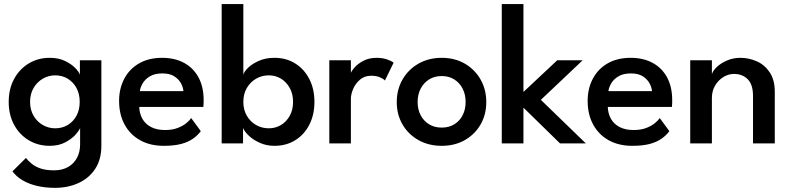

<svg xmlns="http://www.w3.org/2000/svg" viewBox="-20 -708 3902 948"><path d="M251.5 219.5Q204.5 219.5 164.2 210.2Q124 201 92.5 182.8Q61 164.5 41.5 138L108 72Q118.5 85 135 99.2Q151.5 113.5 178.5 123.2Q205.5 133 247 133Q287.5 133 316.2 116.5Q345 100 360.2 71.2Q375.5 42.5 375.5 5V-7.5H480.5V11.5Q480.5 79.5 450 125.8Q419.5 172 367.5 195.8Q315.5 219.5 251.5 219.5ZM375.5 0V-76Q371.5 -64 352.8 -43Q334 -22 301.8 -5Q269.5 12 225.5 12Q168 12 122 -15.5Q76 -43 49.5 -92Q23 -141 23 -205Q23 -269 49.5 -318Q76 -367 122 -394.8Q168 -422.5 225.5 -422.5Q268.5 -422.5 300 -407.5Q331.5 -392.5 350.8 -373Q370 -353.5 374.5 -339V-410.5H480.5V0ZM128.5 -205Q128.5 -165.5 146 -136Q163.5 -106.5 191.8 -90.5Q220 -74.5 252.5 -74.5Q287.5 -74.5 314.8 -91Q342 -107.5 357.8 -136.8Q373.5 -166 373.5 -205Q373.5 -244 357.8 -273.2Q342 -302.5 314.8 -319.2Q287.5 -336 252.5 -336Q220 -336 191.8 -319.8Q163.5 -303.5 146 -274Q128.5 -244.5 128.5 -205Z M667.5 -180Q668.5 -147.5 683 -121.5Q697.5 -95.5 725.8 -80.8Q754 -66 795 -66Q830.5 -66 856.2 -75.8Q882 -85.5 899 -99.2Q916 -113 924 -125L971.5 -60.5Q956 -39.5 932.5 -23Q909 -6.5 874.2 2.8Q839.5 12 788.5 12Q721.5 12 672 -15.5Q622.5 -43 595.2 -93Q568 -143 568 -210Q568 -270 593 -318.2Q618 -366.5 665.8 -394.5Q713.5 -422.5 780.5 -422.5Q843 -422.5 889 -397.5Q935 -372.5 960.2 -325.8Q985.5 -279 985.5 -213Q985.5 -209 985.2 -196.5Q985 -184 984 -180ZM885.5 -258Q885 -274 874.8 -294.5Q864.5 -315 842 -330.2Q819.5 -345.5 782 -345.5Q743.5 -345.5 719.5 -330.8Q695.5 -316 684 -295.8Q672.5 -275.5 670.5 -258Z M1074.5 0V-688H1181.5V-339Q1185 -354 1205 -373.5Q1225 -393 1258.5 -407.8Q1292 -422.5 1335 -422.5Q1393 -422.5 1437.5 -394.8Q1482 -367 1507.2 -318Q1532.5 -269 1532.5 -205Q1532.5 -141 1507.2 -92Q1482 -43 1437.5 -15.5Q1393 12 1335 12Q1295.5 12 1262.8 -2.8Q1230 -17.5 1208.5 -38Q1187 -58.5 1180 -76V0ZM1427 -205Q1427 -244.5 1410.5 -274Q1394 -303.5 1367 -319.8Q1340 -336 1307.5 -336Q1272.5 -336 1244 -319.2Q1215.5 -302.5 1198.5 -273.2Q1181.5 -244 1181.5 -205Q1181.5 -166 1198.5 -136.8Q1215.5 -107.5 1244 -91Q1272.5 -74.5 1307.5 -74.5Q1340 -74.5 1367 -90.5Q1394 -106.5 1410.5 -136Q1427 -165.5 1427 -205Z M1712.5 0H1606V-410.5H1712.5V-342H1710Q1713.5 -354.5 1729.2 -373.2Q1745 -392 1773 -407.2Q1801 -422.5 1840.5 -422.5Q1869 -422.5 1891.5 -414.5Q1914 -406.5 1923.5 -398.5L1880.5 -310.5Q1874 -318.5 1856.2 -326.2Q1838.5 -334 1812.5 -334Q1780 -334 1757.8 -315Q1735.5 -296 1724 -269.5Q1712.5 -243 1712.5 -220Z M2161 12Q2096.5 12 2046.2 -16.2Q1996 -44.5 1967.5 -93.2Q1939 -142 1939 -204Q1939 -266 1967.5 -315.5Q1996 -365 2046.2 -393.8Q2096.5 -422.5 2161 -422.5Q2225.5 -422.5 2275 -393.8Q2324.5 -365 2352.8 -315.5Q2381 -266 2381 -204Q2381 -142 2352.8 -93.2Q2324.5 -44.5 2275 -16.2Q2225.5 12 2161 12ZM2161 -78Q2197 -78 2223.5 -94.5Q2250 -111 2264.5 -139.5Q2279 -168 2279 -204.5Q2279 -241 2264.5 -269.8Q2250 -298.5 2223.5 -315.5Q2197 -332.5 2161 -332.5Q2125 -332.5 2098.2 -315.5Q2071.5 -298.5 2056.8 -269.8Q2042 -241 2042 -204.5Q2042 -168 2056.8 -139.5Q2071.5 -111 2098.2 -94.5Q2125 -78 2161 -78Z M2731.5 -410.5H2857L2650.5 -215L2872.5 0H2745L2564.5 -176.5V0H2457.5V-688H2564.5V-254Z M2981 -180Q2982 -147.5 2996.5 -121.5Q3011 -95.5 3039.2 -80.8Q3067.5 -66 3108.5 -66Q3144 -66 3169.8 -75.8Q3195.5 -85.5 3212.5 -99.2Q3229.5 -113 3237.5 -125L3285 -60.5Q3269.5 -39.5 3246 -23Q3222.5 -6.5 3187.8 2.8Q3153 12 3102 12Q3035 12 2985.5 -15.5Q2936 -43 2908.8 -93Q2881.5 -143 2881.5 -210Q2881.5 -270 2906.5 -318.2Q2931.5 -366.5 2979.2 -394.5Q3027 -422.5 3094 -422.5Q3156.5 -422.5 3202.5 -397.5Q3248.5 -372.5 3273.8 -325.8Q3299 -279 3299 -213Q3299 -209 3298.8 -196.5Q3298.5 -184 3297.5 -180ZM3199 -258Q3198.5 -274 3188.2 -294.5Q3178 -315 3155.5 -330.2Q3133 -345.5 3095.5 -345.5Q3057 -345.5 3033 -330.8Q3009 -316 2997.5 -295.8Q2986 -275.5 2984 -258Z M3635.5 -422.5Q3677 -422.5 3716 -405.5Q3755 -388.5 3780.2 -351.2Q3805.5 -314 3805.5 -254.5V0H3698V-235Q3698 -290.5 3671.8 -316.8Q3645.5 -343 3604 -343Q3576.5 -343 3551.5 -327.5Q3526.5 -312 3510.8 -285.5Q3495 -259 3495 -224.5V0H3388V-410.5H3495V-341.5Q3499.5 -358.5 3519.2 -377.2Q3539 -396 3569.5 -409.2Q3600 -422.5 3635.5 -422.5Z"/></svg>

Font: League Spartan Medium
Style: Regular
Weight: 500
Foundry: The League of Moveable Type
Version: Version 2.002